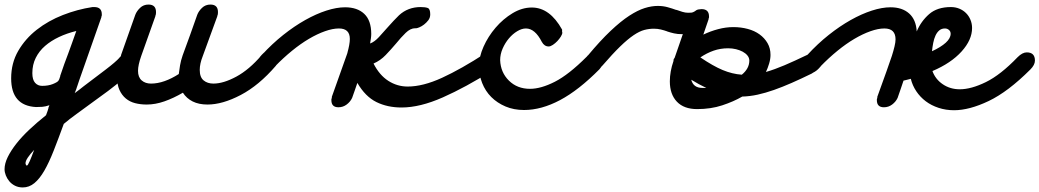

<svg xmlns="http://www.w3.org/2000/svg" viewBox="-99 -425 4564 843"><path d="M426 -173Q449 -196 468 -196Q504 -196 504 -160Q504 -145 486.5 -124Q469 -103 440.5 -78Q412 -53 376 -26Q340 1 302 28Q267 54 237 75.5Q207 97 181 119Q157 185 136.5 237Q116 289 95.5 324.5Q75 360 52 379Q29 398 1 398Q-18 398 -33 390.5Q-48 383 -58 371Q-68 359 -73.5 345Q-79 331 -79 318Q-79 293 -65 264.5Q-51 236 -27 205.5Q-3 175 30.5 143.5Q64 112 103 81Q105 75 106.5 71.5Q108 68 110 62Q113 52 113.5 50.5Q114 49 113.5 49.5Q113 50 113.5 48.5Q114 47 118 37Q100 43 87 44Q74 45 59 45Q-50 39 -50 -81Q-50 -148 -19 -201.5Q12 -255 62.5 -294.5Q113 -334 177 -359Q241 -384 307 -394H315Q348 -394 348 -362Q348 -359 348 -357.5Q348 -356 346 -351V-349L249 -73Q243 -55 241 -49Q239 -43 238 -40.5Q237 -38 236 -34Q235 -30 229 -16Q240 -24 249 -31Q258 -38 268 -46Q321 -86 365 -119.5Q409 -153 426 -172ZM19 302Q23 302 31.5 282.5Q40 263 51 233Q33 252 23 267Q13 282 13 292Q13 294 14.5 298Q16 302 19 302ZM124 166Q102 184 83.5 200.5Q65 217 51 233Q59 212 67 188.5Q75 165 84 139ZM157 -66Q157 -67 157.5 -68Q158 -69 158 -71L159 -72ZM86 -48Q113 -48 133 -56Q153 -64 158 -71Q158 -73 160 -75Q161 -76 161 -77Q163 -81 163.5 -84.5Q164 -88 166 -92L165 -91Q175 -121 183.5 -144.5Q192 -168 200.5 -190Q209 -212 217 -235.5Q225 -259 236 -289Q195 -279 160 -262.5Q125 -246 99 -223.5Q73 -201 58 -171Q43 -141 43 -104Q43 -75 55 -61.5Q67 -48 86 -48Z M1049 -183Q1069 -206 1092 -206Q1128 -206 1128 -171Q1128 -158 1112 -136Q1038 -50 958 -8Q878 34 812 34Q774 34 747 20.5Q720 7 704 -18Q663 6 623 20Q583 34 545 34Q518 34 494.5 28Q471 22 453.5 7.5Q436 -7 425.5 -30Q415 -53 415 -88Q415 -108 418.5 -131Q422 -154 433 -183L432 -182Q448 -227 463.5 -271Q479 -315 495 -360Q501 -376 516 -390.5Q531 -405 553 -405Q586 -405 586 -372Q586 -367 585.5 -363Q585 -359 582 -353L584 -356L521 -179Q507 -139 507 -114Q507 -86 523 -72Q539 -58 564 -58Q593 -58 624 -69Q655 -80 686 -100Q688 -117 691.5 -138Q695 -159 703 -182Q719 -226 735.5 -271Q752 -316 767 -360Q773 -376 788 -390.5Q803 -405 825 -405Q858 -405 858 -372Q858 -367 857.5 -363Q857 -359 854 -353L856 -356Q840 -311 823.5 -267Q807 -223 791 -178Q778 -145 778 -118Q778 -86 795 -72Q812 -58 838 -58Q882 -58 938.5 -88.5Q995 -119 1049 -182Z M1426 -192Q1425 -191 1425 -188Q1425 -190 1426 -192ZM1110 -134Q1089 -111 1068 -111Q1051 -111 1041.5 -123Q1032 -135 1032 -147Q1032 -166 1051 -185V-184Q1096 -233 1144.5 -271.5Q1193 -310 1241 -337Q1289 -364 1334 -378.5Q1379 -393 1416 -393Q1470 -393 1500.5 -364Q1531 -335 1531 -276Q1531 -267 1529.5 -256.5Q1528 -246 1526 -234Q1545 -241 1564.5 -262Q1584 -283 1604 -306Q1616 -320 1629 -333.5Q1642 -347 1653 -358Q1692 -394 1748 -394Q1768 -394 1779 -390Q1790 -386 1790 -362Q1790 -347 1781.5 -336Q1773 -325 1762.5 -317Q1752 -309 1742 -305Q1732 -301 1729 -301H1724Q1703 -301 1682 -280.5Q1661 -260 1640 -234Q1618 -208 1594.5 -183.5Q1571 -159 1541 -146Q1567 -95 1606 -70Q1645 -45 1691 -45Q1758 -45 1842 -83.5Q1926 -122 2032 -191Q2049 -198 2059 -198Q2092 -198 2092 -163Q2092 -135 2060 -114Q1946 -42 1845.5 2.5Q1745 47 1664 47Q1602 47 1553.5 23Q1505 -1 1470 -61Q1464 -44 1458.5 -27.5Q1453 -11 1447 5Q1439 22 1423 34Q1407 46 1387 46Q1356 46 1356 15Q1356 13 1356 11Q1356 9 1358 4V0L1422 -180Q1423 -182 1424.5 -187Q1426 -192 1428 -194Q1426 -192 1426 -192Q1437 -231 1437 -254Q1437 -300 1389 -300Q1362 -300 1328 -288Q1294 -276 1257.5 -254.5Q1221 -233 1183 -202Q1145 -171 1109 -134Z M2369 -285Q2369 -284 2369.5 -283.5Q2370 -283 2370 -282Q2370 -275 2363.5 -264.5Q2357 -254 2348 -244.5Q2339 -235 2328.5 -228Q2318 -221 2310 -221Q2291 -221 2280 -241Q2250 -300 2210 -300Q2192 -300 2172 -288Q2152 -276 2135.5 -256.5Q2119 -237 2108 -212Q2097 -187 2097 -161Q2099 -107 2135.5 -71Q2172 -35 2228 -35Q2276 -35 2337 -66Q2398 -97 2477 -176Q2496 -195 2517 -195Q2552 -195 2552 -161Q2552 -150 2547 -141Q2542 -132 2533 -121Q2442 -29 2360 14.5Q2278 58 2202 58Q2157 58 2120.5 42.5Q2084 27 2058 1Q2032 -25 2018 -60.5Q2004 -96 2004 -135Q2004 -175 2024 -220Q2044 -265 2077 -303.5Q2110 -342 2151.5 -367Q2193 -392 2236 -392Q2315 -392 2369 -295Z M3458 -189Q3467 -193 3473 -194.5Q3479 -196 3481 -196Q3512 -196 3512 -162Q3512 -142 3499 -127.5Q3486 -113 3471 -106Q3469 -105 3468 -104Q3467 -103 3465 -102Q3418 -79 3377 -61Q3336 -43 3299 -30Q3262 -17 3228 -9.5Q3194 -2 3160 -1Q3122 21 3072 37.5Q3022 54 2962 54Q2904 54 2873 21.5Q2842 -11 2842 -68Q2842 -89 2846 -111.5Q2850 -134 2858 -157Q2858 -161 2858.5 -163.5Q2859 -166 2863 -171Q2872 -197 2880 -220Q2888 -243 2899 -275H2895Q2876 -275 2860.5 -278.5Q2845 -282 2830 -287H2831Q2817 -292 2802.5 -295.5Q2788 -299 2772 -299Q2751 -299 2730 -293.5Q2709 -288 2683 -270.5Q2657 -253 2624 -221Q2591 -189 2546 -137Q2536 -126 2524.5 -119Q2513 -112 2502 -112Q2466 -112 2466 -146Q2466 -154 2470 -164Q2474 -174 2483 -183L2482 -181Q2537 -247 2582 -289.5Q2627 -332 2664 -356Q2701 -380 2731.5 -389.5Q2762 -399 2789 -399Q2812 -399 2832 -393.5Q2852 -388 2871 -381L2870 -382Q2884 -377 2897 -373Q2910 -369 2922 -369Q2930 -369 2936.5 -369.5Q2943 -370 2951 -375Q2959 -382 2967.5 -383.5Q2976 -385 2981 -385Q3014 -385 3014 -353Q3014 -350 3014 -348.5Q3014 -347 3012 -342V-340L2989 -273Q3020 -288 3054 -297Q3088 -306 3121 -306Q3154 -306 3184 -298Q3214 -290 3236 -274Q3258 -258 3271 -235.5Q3284 -213 3284 -184Q3284 -166 3278 -146Q3272 -126 3264 -109Q3302 -120 3345.5 -138.5Q3389 -157 3443 -183ZM3002 -39Q2970 -54 2936 -75Q2945 -39 2985 -39ZM2935 -89Q2935 -79 2936 -75Q2927 -81 2917.5 -87.5Q2908 -94 2898 -101L2937 -119Q2936 -113 2935.5 -105.5Q2935 -98 2935 -89ZM3091 -9Q3048 -18 3002 -39Q3025 -41 3046 -45.5Q3067 -50 3088 -57ZM2949 -192Q2956 -187 2962.5 -182.5Q2969 -178 2976 -173Q2969 -168 2963 -163Q2957 -158 2951 -153ZM3098 -213Q3064 -213 3034 -202.5Q3004 -192 2976 -173Q3032 -135 3074 -117.5Q3116 -100 3158 -97Q3191 -124 3191 -159Q3191 -171 3183 -181Q3175 -191 3162 -198Q3149 -205 3132.5 -209Q3116 -213 3098 -213Z M3505 -134Q3484 -111 3463 -111Q3446 -111 3436.5 -123Q3427 -135 3427 -147Q3427 -166 3446 -185V-184Q3491 -233 3539.5 -271.5Q3588 -310 3636 -337Q3684 -364 3729 -378.5Q3774 -393 3811 -393Q3862 -393 3892.5 -366Q3923 -339 3926 -287Q3945 -332 3980.5 -363Q4016 -394 4076 -394Q4096 -394 4113 -387Q4130 -380 4142.5 -367.5Q4155 -355 4162 -338Q4169 -321 4169 -302Q4169 -250 4123 -199Q4077 -148 3995 -113Q4008 -77 4040.5 -55Q4073 -33 4115 -33Q4165 -33 4229.5 -64.5Q4294 -96 4369 -174Q4390 -195 4409 -195Q4445 -195 4445 -159Q4445 -140 4425 -120Q4327 -22 4242 18.5Q4157 59 4090 59Q4054 59 4022 48.5Q3990 38 3965.5 19.5Q3941 1 3924 -24.5Q3907 -50 3900 -79Q3892 -77 3884.5 -75Q3877 -73 3868 -71Q3862 -53 3855 -32.5Q3848 -12 3842 5Q3834 22 3818 34Q3802 46 3782 46Q3751 46 3751 15Q3751 13 3751 11Q3751 9 3753 4V0L3793 -111Q3799 -128 3805 -145.5Q3811 -163 3817 -180Q3824 -202 3828.5 -221Q3833 -240 3833 -252Q3833 -300 3784 -300Q3757 -300 3723 -288Q3689 -276 3652.5 -254.5Q3616 -233 3578 -202Q3540 -171 3504 -134ZM3956 -185Q3966 -189 3975 -192.5Q3984 -196 3993 -200Q3991 -190 3991 -180Q3991 -170 3990 -160ZM4050 -300Q4035 -300 4025 -291.5Q4015 -283 4008.5 -269Q4002 -255 3998.5 -237Q3995 -219 3993 -200Q4032 -218 4053.5 -237.5Q4075 -257 4075 -277Q4075 -287 4067.5 -293.5Q4060 -300 4050 -300Z"/></svg>

Font: Discipuli Britannica Bold
Style: Regular
Weight: 700
Designer: Peter Wiegel
Foundry: Peter Wiegel
Version: Version 0.001 2009